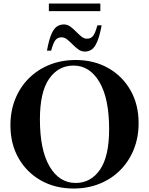

<svg xmlns="http://www.w3.org/2000/svg" viewBox="-20 -1072 858 1104"><path d="M415 -727Q520 -727 601.8 -681Q683.5 -635 730.2 -553.2Q777 -471.5 777 -364Q777 -281.5 749.2 -212.8Q721.5 -144 671.2 -93.5Q621 -43 552.5 -15.5Q484 12 403 12Q298 12 216 -34Q134 -80 87 -162Q40 -244 40 -351.5Q40 -434 67.8 -502.8Q95.5 -571.5 146 -621.8Q196.5 -672 265 -699.5Q333.5 -727 415 -727ZM415 -20Q502 -20 554.8 -96.2Q607.5 -172.5 607.5 -329.5Q607.5 -505.5 551.8 -600.2Q496 -695 402.5 -695Q315.5 -695 262.5 -619Q209.5 -543 209.5 -385.5Q209.5 -209.5 265.2 -114.8Q321 -20 415 -20ZM564.5 -926.5Q552.5 -863 538.2 -830.8Q524 -798.5 506.8 -787Q489.5 -775.5 468 -775.5Q447.5 -775.5 430.2 -788Q413 -800.5 397.2 -816.8Q381.5 -833 366 -845.2Q350.5 -857.5 334 -857.5Q312 -857.5 299.2 -842Q286.5 -826.5 274 -780.5H250Q261.5 -844 275.8 -876.2Q290 -908.5 307.8 -920Q325.5 -931.5 347.5 -931.5Q367.5 -931.5 384.5 -919Q401.5 -906.5 417.2 -890.2Q433 -874 448.2 -861.8Q463.5 -849.5 480 -849.5Q502 -849.5 514.8 -865Q527.5 -880.5 540 -926.5ZM261 -1008V-1051.5H557V-1008Z"/></svg>

Font: Newsreader Display SemiBold
Style: Regular
Weight: 600
Designer: Hugues Gentile
Foundry: Production Type
Version: Version 1.001